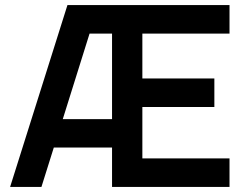

<svg xmlns="http://www.w3.org/2000/svg" viewBox="-20 -740 978 760"><path d="M888.5 -720H247L20 0H144L193 -156H423.5V0H888.5V-113H543.5V-316.5H828.5V-429.5H543.5V-607H888.5ZM334.5 -607H423.5V-268.5H228.5Z"/></svg>

Font: Hauora
Style: Bold
Weight: 700
Designer: Wayne Shih
Foundry: WCYS
Version: Version 1.001;hotconv 1.0.109;makeotfexe 2.5.65596